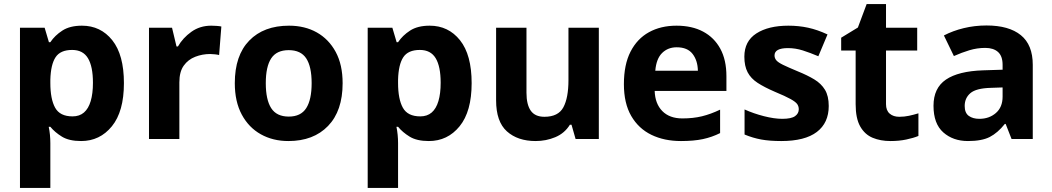

<svg xmlns="http://www.w3.org/2000/svg" viewBox="-20 -682 5162 942"><path d="M382 -556Q474 -556 531 -484.5Q588 -413 588 -274Q588 -135 529 -62.5Q470 10 378 10Q319 10 284 -11.5Q249 -33 227 -60H219Q223 -41 225 -20.5Q227 0 227 20V240H78V-546H199L220 -475H227Q249 -508 286 -532Q323 -556 382 -556ZM334 -437Q276 -437 252.5 -401Q229 -365 227 -291V-275Q227 -196 250.5 -153.5Q274 -111 336 -111Q370 -111 392 -130Q414 -149 425 -186Q436 -223 436 -276Q436 -356 411.5 -396.5Q387 -437 334 -437Z M1016 -556Q1027 -556 1042 -555Q1057 -554 1066 -552L1055 -412Q1048 -414 1034.5 -415.5Q1021 -417 1011 -417Q973 -417 938 -403.5Q903 -390 881.5 -360Q860 -330 860 -278V0H711V-546H824L846 -454H853Q877 -496 919 -526Q961 -556 1016 -556Z M1661 -273.7Q1661 -138 1589.5 -64Q1518 10 1395 10Q1319.1 10 1259.8 -23.1Q1200.4 -56.2 1166.2 -119.8Q1132 -183.4 1132 -274Q1132 -410 1203 -483Q1274 -556 1398 -556Q1475.4 -556 1534.2 -523Q1593 -490 1627 -427.3Q1661 -364.5 1661 -273.7ZM1284 -274Q1284 -193 1310.5 -151.5Q1337 -110 1396.9 -110Q1456 -110 1482.5 -151.5Q1509 -193 1509 -274Q1509 -355 1482.5 -395.5Q1456 -436 1396.5 -436Q1337 -436 1310.5 -395.5Q1284 -355 1284 -274Z M2088 -556Q2180 -556 2237 -484.5Q2294 -413 2294 -274Q2294 -135 2235 -62.5Q2176 10 2084 10Q2025 10 1990 -11.5Q1955 -33 1933 -60H1925Q1929 -41 1931 -20.5Q1933 0 1933 20V240H1784V-546H1905L1926 -475H1933Q1955 -508 1992 -532Q2029 -556 2088 -556ZM2040 -437Q1982 -437 1958.5 -401Q1935 -365 1933 -291V-275Q1933 -196 1956.5 -153.5Q1980 -111 2042 -111Q2076 -111 2098 -130Q2120 -149 2131 -186Q2142 -223 2142 -276Q2142 -356 2117.5 -396.5Q2093 -437 2040 -437Z M2918 -546V0H2804L2784 -70H2776Q2750 -28 2704.5 -9Q2659 10 2608 10Q2520 10 2467 -37.5Q2414 -85 2414 -190V-546H2563V-227Q2563 -169 2584 -139Q2605 -109 2651 -109Q2719 -109 2744 -155.5Q2769 -202 2769 -289V-546Z M3299 -556Q3375 -556 3429.5 -527Q3484 -498 3514 -443Q3544 -388 3544 -308V-236H3192Q3194 -173 3229.5 -137Q3265 -101 3328 -101Q3381 -101 3424 -111.5Q3467 -122 3513 -144V-29Q3473 -9 3428.5 0.5Q3384 10 3321 10Q3239 10 3176 -20.5Q3113 -51 3077 -113Q3041 -175 3041 -269Q3041 -365 3073.5 -428.5Q3106 -492 3164 -524Q3222 -556 3299 -556ZM3300 -450Q3257 -450 3228.5 -422Q3200 -394 3195 -335H3404Q3403 -385 3378 -417.5Q3353 -450 3300 -450Z M4046 -162Q4046 -79 3987.5 -34.5Q3929 10 3813 10Q3756 10 3715 2.5Q3674 -5 3633 -22V-145Q3677 -125 3728 -112Q3779 -99 3818 -99Q3862 -99 3880.5 -112Q3899 -125 3899 -146Q3899 -160 3891.5 -171Q3884 -182 3859 -196Q3834 -210 3781 -232Q3730 -254 3697 -275.5Q3664 -297 3648 -327.5Q3632 -358 3632 -404Q3632 -480 3691 -518Q3750 -556 3848 -556Q3899 -556 3945 -546Q3991 -536 4040 -513L3995 -406Q3955 -423 3919 -434.5Q3883 -446 3846 -446Q3813 -446 3796.5 -437Q3780 -428 3780 -410Q3780 -397 3788.5 -386.5Q3797 -376 3821.5 -364Q3846 -352 3894 -332Q3941 -313 3975 -292.5Q4009 -272 4027.5 -241.5Q4046 -211 4046 -162Z M4392 -109Q4417 -109 4440 -114Q4463 -119 4486 -126V-15Q4462 -5 4426.5 2.5Q4391 10 4349 10Q4300 10 4261.5 -6Q4223 -22 4200.5 -61.5Q4178 -101 4178 -171V-434H4107V-497L4189 -547L4232 -662H4327V-546H4480V-434H4327V-171Q4327 -140 4345 -124.5Q4363 -109 4392 -109Z M4820 -557Q4930 -557 4988.5 -509.5Q5047 -462 5047 -364V0H4943L4914 -74H4910Q4875 -30 4836 -10Q4797 10 4729 10Q4656 10 4608 -32.5Q4560 -75 4560 -163Q4560 -250 4621 -291.5Q4682 -333 4804 -337L4899 -340V-364Q4899 -407 4876.5 -427Q4854 -447 4814 -447Q4774 -447 4736 -435.5Q4698 -424 4660 -407L4611 -508Q4655 -531 4708.5 -544Q4762 -557 4820 -557ZM4841 -251Q4769 -249 4741 -225Q4713 -201 4713 -162Q4713 -128 4733 -113.5Q4753 -99 4785 -99Q4833 -99 4866 -127.5Q4899 -156 4899 -208V-253Z"/></svg>

Font: Noto Sans Ol Chiki
Style: Regular
Weight: 400
Designer: Monotype Design Team, Lewis McGuffie
Foundry: Monotype Imaging Inc.
Version: Version 2.003